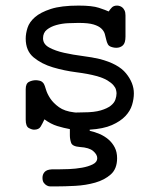

<svg xmlns="http://www.w3.org/2000/svg" viewBox="-20 -459 565 687"><path d="M72 -140Q72 -160 83.5 -166Q95 -172 109 -172Q114 -172 122.5 -170Q131 -168 137 -159Q140 -154 144.5 -138.5Q149 -123 160 -106.5Q171 -90 191 -75.5Q211 -61 245 -57Q250 -56 258 -56.5Q266 -57 279 -57Q317 -57 340.5 -64Q364 -71 376.5 -81Q389 -91 393 -103Q397 -115 397 -125Q397 -130 395 -138Q393 -146 385.5 -154.5Q378 -163 364 -171.5Q350 -180 325 -187Q296 -195 253 -200.5Q210 -206 169.5 -218Q129 -230 100.5 -253.5Q72 -277 72 -321Q72 -339 78.5 -359.5Q85 -380 105 -397.5Q125 -415 162 -427Q199 -439 261 -439Q310 -439 334 -431Q358 -423 369 -418Q374 -426 380.5 -432.5Q387 -439 399 -439Q403 -439 408 -437.5Q413 -436 417.5 -432.5Q422 -429 425.5 -422Q429 -415 429 -404V-328Q429 -305 419.5 -296.5Q410 -288 396 -288Q392 -288 389 -288.5Q386 -289 382 -290Q370 -293 366 -300.5Q362 -308 360 -317.5Q358 -327 355 -337.5Q352 -348 342.5 -357Q333 -366 314.5 -371.5Q296 -377 262 -377H260Q245 -377 223.5 -376Q202 -375 182 -369.5Q162 -364 148 -353Q134 -342 134 -322Q134 -301 156 -289Q178 -277 209.5 -270Q241 -263 276 -258.5Q311 -254 336 -248Q403 -231 431 -196.5Q459 -162 459 -125Q459 -105 452.5 -83.5Q446 -62 428.5 -43.5Q411 -25 380.5 -11.5Q350 2 301 5V9Q319 13 336.5 20.5Q354 28 368 40Q382 52 390.5 68.5Q399 85 399 107Q399 145 376.5 165Q354 185 320.5 194.5Q287 204 249 206Q211 208 181 208H167Q165 208 159.5 208Q154 208 148 205Q142 202 137 195.5Q132 189 132 177Q132 165 139.5 156.5Q147 148 165 147H186Q203 147 227 146Q251 145 273.5 141Q296 137 312 129Q328 121 328 107Q328 94 313.5 81.5Q299 69 266 67Q239 65 234.5 52Q230 39 230 25V3Q208 -1 185 -8Q162 -15 139 -32Q132 -17 125.5 -6Q119 5 102 5Q94 5 83 -1Q72 -7 72 -31Z"/></svg>

Font: CMU Typewriter Custom
Style: Regular
Weight: 500
Monospace: yes
Version: Version 0.7.0